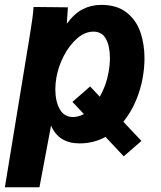

<svg xmlns="http://www.w3.org/2000/svg" viewBox="-38 -580 658 786"><path d="M331 -226 370.5 -184Q397 -230 406.5 -284.5Q412 -314.5 412 -342.5Q412 -390 396 -420.2Q380 -450.5 344.5 -450.5Q309.5 -450.5 277.8 -422.8Q246 -395 223.5 -351.8Q201 -308.5 193 -263.5Q188.5 -239 188.5 -214.5Q188.5 -165.5 206.5 -133.2Q224.5 -101 260.5 -101Q283 -101 305.5 -113L258.5 -163ZM99.5 -551.5 240 -550 235.5 -483Q266.5 -525 301 -542.5Q335.5 -560 377 -560Q439.5 -560 479 -529.8Q518.5 -499.5 536 -450.2Q553.5 -401 553.5 -341.5Q553.5 -303 546.5 -263.5Q538.5 -215.5 518.2 -167.5Q498 -119.5 467 -81.5L541 -3L468.5 60L394 -19.5Q345 7 288 7Q202 7 171 -66L123.5 186.5H-18L84.5 -438Q89.5 -469.5 93.8 -498.8Q98 -528 99.5 -551.5Z"/></svg>

Font: JuliaMono ExtraBoldItalic
Style: Regular
Weight: 800
Italic angle: -9°
Monospace: yes
Designer: cormullion
Foundry: corm
Version: Version 0.049; ttfautohint (v1.8.4)